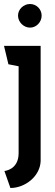

<svg xmlns="http://www.w3.org/2000/svg" viewBox="-21 -730 277 959"><path d="M72 35C72 119 1 124 1 124C1 124 31 208 31 209C104 209 179 151 182 75V-501H-1L21 -409L72 -399ZM129 -592C161 -592 187 -620 187 -652C187 -684 161 -710 129 -710C97 -710 69 -684 69 -652C69 -620 97 -592 129 -592Z"/></svg>

Font: Advent Pro
Style: Bold
Weight: 700
Designer: Andreas Kalpakidis
Foundry: Andreas Kalpakidis
Version: Version 2.002 2008